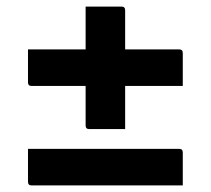

<svg xmlns="http://www.w3.org/2000/svg" viewBox="-20 -613 640 583"><path d="M65 -463H240V-593H349Q360 -593 360 -582V-463H524Q535 -463 535 -452V-352H360V-221H251Q240 -221 240 -232V-352H76Q65 -352 65 -363ZM65 -161H524Q535 -161 535 -150V-50H76Q65 -50 65 -61Z"/></svg>

Font: Recursive Mn Lnr St SmB
Style: Regular
Weight: 600
Monospace: yes
Version: Version 1.079;hotconv 1.0.112;makeotfexe 2.5.65598; ttfautoh